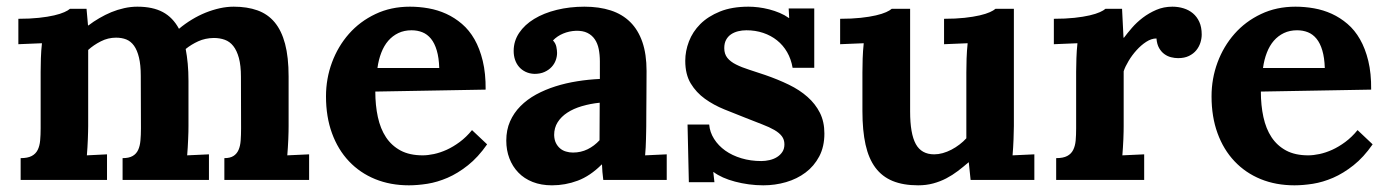

<svg xmlns="http://www.w3.org/2000/svg" viewBox="-20 -536 4137 572"><path d="M541.5 -160.6Q541.5 -153.3 541.3 -143.1Q541 -132.8 540.5 -121.1Q540 -109.4 539.3 -96.9Q538.6 -84.5 537.6 -73.2L602.5 -76.2V0H345.2V-64.9Q364.3 -64.9 375.2 -71.3Q386.2 -77.6 391.6 -89.4Q397 -101.1 398.4 -117.4Q399.9 -133.8 399.9 -153.8L399.4 -310.1Q399.4 -342.8 394 -364.7Q388.7 -386.7 379.2 -399.9Q369.6 -413.1 356.2 -418.5Q342.8 -423.8 325.7 -423.8Q301.8 -423.8 280.3 -412.8Q258.8 -401.9 242.7 -387.2V-160.6Q242.7 -153.3 242.4 -143.1Q242.2 -132.8 241.7 -121.1Q241.2 -109.4 240.5 -96.9Q239.7 -84.5 238.8 -73.2L298.8 -76.2V0H41.5V-64.9Q62.5 -64.9 74.5 -71.3Q86.4 -77.6 92.3 -89.4Q98.1 -101.1 99.6 -117.4Q101.1 -133.8 101.1 -153.8V-322.3Q101.1 -340.3 101.8 -362.5Q102.5 -384.8 105 -407.2L34.7 -404.3V-480Q69.3 -480 95.9 -482.9Q122.6 -485.8 141.4 -490.2Q160.2 -494.6 171.6 -499.8Q183.1 -504.9 188.5 -509.8H237.8L242.2 -460.4H243.7Q258.3 -471.7 275.9 -481.9Q293.5 -492.2 311.8 -499.8Q330.1 -507.3 349.9 -511.7Q369.6 -516.1 389.2 -516.1Q435.1 -516.1 465.1 -500Q495.1 -483.9 513.2 -450.2Q531.2 -465.3 551.3 -477.5Q571.3 -489.7 592.5 -498.3Q613.8 -506.8 635 -511.5Q656.2 -516.1 676.3 -516.1Q716.3 -516.1 747.1 -505.1Q777.8 -494.1 798.3 -469.5Q818.8 -444.8 829.3 -405.3Q839.8 -365.7 839.8 -308.1V-160.6Q839.8 -153.3 839.6 -143.1Q839.4 -132.8 838.9 -121.1Q838.4 -109.4 837.6 -96.9Q836.9 -84.5 835.9 -73.2L900.9 -76.2V0H648.4V-64.9Q665.5 -64.9 675.5 -71.3Q685.5 -77.6 690.7 -89.4Q695.8 -101.1 697 -117.4Q698.2 -133.8 698.2 -153.8L697.8 -307.1Q697.8 -340.8 691.7 -363.3Q685.5 -385.7 675 -398.9Q664.6 -412.1 649.7 -417.5Q634.8 -422.9 616.7 -422.9Q591.3 -422.4 570.8 -413.1Q550.3 -403.8 533.2 -390.1Q537.1 -369.6 539.3 -346.2Q541.5 -322.8 541.5 -294.9Z M1206.1 -445.8Q1184.1 -445.8 1166.7 -437.5Q1149.4 -429.2 1136.7 -414.6Q1124 -399.9 1116 -379.2Q1107.9 -358.4 1104.5 -333.5H1288.6Q1287.6 -364.3 1281.2 -385.7Q1274.9 -407.2 1263.9 -420.7Q1252.9 -434.1 1238.3 -439.9Q1223.6 -445.8 1206.1 -445.8ZM1426.8 -269 1098.1 -263.2Q1098.1 -222.2 1105.7 -187.3Q1113.3 -152.3 1129.9 -127.2Q1146.5 -102.1 1173.3 -87.6Q1200.2 -73.2 1239.3 -73.2Q1254.4 -73.2 1272.9 -77.1Q1291.5 -81.1 1310.8 -89.8Q1330.1 -98.6 1349.6 -113Q1369.1 -127.4 1386.2 -148.4L1431.2 -106Q1404.3 -67.4 1374 -43.5Q1343.8 -19.5 1313.2 -6.3Q1282.7 6.8 1253.2 11.5Q1223.6 16.1 1198.2 16.1Q1143.1 16.1 1097.7 -2.4Q1052.2 -21 1019.5 -55.7Q986.8 -90.3 969 -139.2Q951.2 -188 951.2 -249Q951.2 -301.8 969 -349.9Q986.8 -397.9 1019.5 -435.1Q1052.2 -472.2 1098.4 -494.1Q1144.5 -516.1 1201.2 -516.1Q1229 -516.1 1256.6 -511.2Q1284.2 -506.3 1309.3 -494.9Q1334.5 -483.4 1356.2 -464.8Q1377.9 -446.3 1393.6 -418.9Q1409.2 -391.6 1418.2 -354.5Q1427.2 -317.4 1426.8 -269Z M1766.6 -230Q1738.3 -227.1 1713.4 -219.7Q1688.5 -212.4 1670.2 -200.4Q1651.9 -188.5 1641.4 -171.9Q1630.9 -155.3 1630.9 -133.8Q1631.3 -119.6 1636.2 -109.9Q1641.1 -100.1 1648.7 -93.8Q1656.2 -87.4 1666.3 -84.5Q1676.3 -81.5 1687 -81.5Q1710.4 -81.5 1730.5 -91.3Q1750.5 -101.1 1766.1 -118.2ZM1510.3 -384.3Q1510.3 -413.6 1526.6 -438Q1543 -462.4 1571.5 -479.7Q1600.1 -497.1 1638.7 -506.6Q1677.2 -516.1 1721.2 -516.1Q1765.1 -516.1 1799.6 -504.9Q1834 -493.7 1857.7 -470.2Q1881.3 -446.8 1893.8 -410.6Q1906.2 -374.5 1906.2 -324.7Q1906.2 -299.3 1906 -280Q1905.8 -260.7 1905.8 -242.9Q1905.8 -225.1 1905.5 -205.6Q1905.3 -186 1905.3 -160.6Q1905.3 -153.3 1905 -143.1Q1904.8 -132.8 1904.5 -121.1Q1904.3 -109.4 1903.6 -96.9Q1902.8 -84.5 1901.9 -73.2L1966.3 -76.2V0H1777.3Q1775.4 -14.2 1774.7 -23.7Q1773.9 -33.2 1773.4 -45.9H1772.5Q1738.3 -11.7 1701.2 2.2Q1664.1 16.1 1624.5 16.1Q1592.3 16.1 1566.9 6.1Q1541.5 -3.9 1524.2 -22Q1506.8 -40 1497.6 -64.2Q1488.3 -88.4 1488.3 -117.2Q1488.3 -148.9 1499.5 -174.3Q1510.7 -199.7 1530.5 -219.7Q1550.3 -239.7 1577.1 -254.4Q1604 -269 1635 -278.8Q1666 -288.6 1699.7 -293.9Q1733.4 -299.3 1767.1 -300.8V-353Q1767.1 -373 1763.7 -389.9Q1760.3 -406.7 1752 -418.9Q1743.7 -431.2 1730 -438Q1716.3 -444.8 1695.8 -444.3Q1675.3 -443.4 1657.7 -436Q1640.1 -428.7 1627.4 -415.5Q1635.3 -407.2 1637.5 -396.5Q1639.6 -385.7 1639.6 -378.4Q1639.6 -367.7 1635.7 -356.7Q1631.8 -345.7 1623.5 -336.7Q1615.2 -327.6 1602.5 -321.8Q1589.8 -315.9 1572.3 -315.9Q1557.6 -316.4 1545.9 -322Q1534.2 -327.6 1526.4 -336.7Q1518.6 -345.7 1514.4 -357.9Q1510.3 -370.1 1510.3 -384.3Z M2092.8 -165Q2094.7 -142.1 2107.4 -122.1Q2120.1 -102.1 2140.6 -87.4Q2161.1 -72.8 2188.7 -64.5Q2216.3 -56.2 2248 -56.2Q2260.3 -56.2 2272.7 -59.1Q2285.2 -62 2294.9 -68.1Q2304.7 -74.2 2310.8 -83.5Q2316.9 -92.8 2316.9 -106Q2316.9 -120.1 2309.3 -130.1Q2301.8 -140.1 2287.1 -148.7Q2272.5 -157.2 2250.7 -165.5Q2229 -173.8 2200.7 -185.1Q2169.4 -197.3 2137.7 -210.2Q2106 -223.1 2080.1 -241.7Q2054.2 -260.3 2037.8 -287.4Q2021.5 -314.5 2021.5 -355Q2021.5 -383.8 2032.5 -412.6Q2043.5 -441.4 2066.4 -464.4Q2089.4 -487.3 2125 -501.7Q2160.6 -516.1 2210 -516.1Q2223.6 -516.1 2239.5 -514.2Q2255.4 -512.2 2271.5 -508.1Q2287.6 -503.9 2302.7 -497.6Q2317.9 -491.2 2330.1 -482.4H2331.1L2329.6 -510.7H2405.8V-334H2341.3Q2336.9 -359.9 2325 -380.6Q2313 -401.4 2294.9 -415.8Q2276.9 -430.2 2253.7 -438Q2230.5 -445.8 2203.6 -445.8Q2190.9 -445.8 2179 -442.9Q2167 -439.9 2157.7 -433.6Q2148.4 -427.2 2143.1 -417.2Q2137.7 -407.2 2137.7 -392.6Q2137.7 -375 2147 -363.5Q2156.2 -352.1 2172.9 -343.8Q2189.5 -335.4 2211.7 -328.4Q2233.9 -321.3 2259.8 -312.5Q2297.9 -299.3 2330.1 -283.7Q2362.3 -268.1 2385.7 -247.3Q2409.2 -226.6 2422.6 -200Q2436 -173.3 2436 -138.2Q2436 -99.1 2420.7 -70.1Q2405.3 -41 2379.9 -22Q2354.5 -2.9 2321.8 6.6Q2289.1 16.1 2253.9 16.1Q2232.4 16.1 2210.9 13.2Q2189.5 10.3 2169.9 5.1Q2150.4 0 2134 -7.3Q2117.7 -14.6 2106 -23.4H2105L2108.4 6.8H2032.2L2028.3 -165Z M3000.5 -160.6Q3000 -132.8 2999.5 -121.1Q2999 -109.4 2998.3 -96.9Q2997.6 -84.5 2996.6 -73.2L3061.5 -76.2V0H2871.6L2866.2 -52.2H2865.2Q2850.1 -39.1 2833.7 -26.6Q2817.4 -14.2 2799.1 -4.6Q2780.8 4.9 2760 10.5Q2739.3 16.1 2715.3 16.1Q2670.9 16.1 2639.4 3.2Q2607.9 -9.8 2587.9 -36.6Q2567.9 -63.5 2558.6 -105.2Q2549.3 -147 2549.3 -205.1V-319.8Q2549.3 -337.9 2550 -361.3Q2550.8 -384.8 2553.2 -407.2L2482.9 -404.3V-480Q2517.6 -480 2544.2 -482.9Q2570.8 -485.8 2589.6 -490.2Q2608.4 -494.6 2619.9 -499.8Q2631.3 -504.9 2636.7 -509.8H2691.4V-203.6Q2691.4 -137.7 2708.3 -106.9Q2725.1 -76.2 2763.2 -76.2Q2775.4 -76.2 2788.6 -79.8Q2801.8 -83.5 2814.5 -90.1Q2827.1 -96.7 2838.6 -105.5Q2850.1 -114.3 2858.9 -124V-319.8Q2858.9 -337.9 2859.6 -361.3Q2860.4 -384.8 2862.8 -407.2L2792.5 -404.3V-480Q2827.1 -480 2853.5 -482.9Q2879.9 -485.8 2898.7 -490.2Q2917.5 -494.6 2929 -499.8Q2940.4 -504.9 2945.8 -509.8H3000.5Z M3472.7 -516.1Q3490.2 -516.1 3506.1 -511.2Q3522 -506.3 3533.9 -496.3Q3545.9 -486.3 3553 -470.7Q3560.1 -455.1 3560.1 -433.1Q3560.1 -421.4 3556.2 -408.9Q3552.2 -396.5 3543.9 -386.2Q3535.6 -376 3522.2 -369.4Q3508.8 -362.8 3489.7 -362.8Q3479.5 -362.8 3468.8 -365.5Q3458 -368.2 3449 -374.8Q3439.9 -381.3 3433.3 -392.6Q3426.8 -403.8 3425.3 -421.4Q3410.2 -421.4 3394.8 -411.4Q3379.4 -401.4 3366 -386.5Q3352.5 -371.6 3342.3 -354.5Q3332 -337.4 3327.6 -323.7V-160.6Q3327.6 -153.3 3327.4 -143.1Q3327.1 -132.8 3326.7 -121.1Q3326.2 -109.4 3325.4 -96.9Q3324.7 -84.5 3323.7 -73.2L3388.7 -76.2V0H3126.5V-64.9Q3147.5 -64.9 3159.4 -71.3Q3171.4 -77.6 3177.2 -89.4Q3183.1 -101.1 3184.6 -117.4Q3186 -133.8 3186 -153.8V-322.3Q3186 -340.3 3186.8 -362.5Q3187.5 -384.8 3189.9 -407.2L3119.6 -404.3V-480Q3154.3 -480 3180.9 -482.9Q3207.5 -485.8 3226.3 -490.2Q3245.1 -494.6 3256.6 -499.8Q3268.1 -504.9 3273.4 -509.8H3322.8L3327.1 -423.8H3328.6Q3338.4 -437 3352.3 -453.1Q3366.2 -469.2 3384.5 -483.2Q3402.8 -497.1 3424.8 -506.6Q3446.8 -516.1 3472.7 -516.1Z M3844.2 -445.8Q3822.3 -445.8 3804.9 -437.5Q3787.6 -429.2 3774.9 -414.6Q3762.2 -399.9 3754.2 -379.2Q3746.1 -358.4 3742.7 -333.5H3926.8Q3925.8 -364.3 3919.4 -385.7Q3913.1 -407.2 3902.1 -420.7Q3891.1 -434.1 3876.5 -439.9Q3861.8 -445.8 3844.2 -445.8ZM4064.9 -269 3736.3 -263.2Q3736.3 -222.2 3743.9 -187.3Q3751.5 -152.3 3768.1 -127.2Q3784.7 -102.1 3811.5 -87.6Q3838.4 -73.2 3877.4 -73.2Q3892.6 -73.2 3911.1 -77.1Q3929.7 -81.1 3949 -89.8Q3968.3 -98.6 3987.8 -113Q4007.3 -127.4 4024.4 -148.4L4069.3 -106Q4042.5 -67.4 4012.2 -43.5Q3981.9 -19.5 3951.4 -6.3Q3920.9 6.8 3891.4 11.5Q3861.8 16.1 3836.4 16.1Q3781.2 16.1 3735.8 -2.4Q3690.4 -21 3657.7 -55.7Q3625 -90.3 3607.2 -139.2Q3589.4 -188 3589.4 -249Q3589.4 -301.8 3607.2 -349.9Q3625 -397.9 3657.7 -435.1Q3690.4 -472.2 3736.6 -494.1Q3782.7 -516.1 3839.4 -516.1Q3867.2 -516.1 3894.8 -511.2Q3922.4 -506.3 3947.5 -494.9Q3972.7 -483.4 3994.4 -464.8Q4016.1 -446.3 4031.7 -418.9Q4047.4 -391.6 4056.4 -354.5Q4065.4 -317.4 4064.9 -269Z"/></svg>

Font: DimaFred
Style: Bold
Weight: 800
Designer: R.Balvardi
Foundry: R.Balvardi (r.balvardi@gmail.com)
Version: Version 1.00;August 2, 2018;FontCreator 11.5.0.2427 64-bit